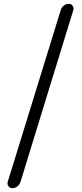

<svg xmlns="http://www.w3.org/2000/svg" viewBox="-20 -812 432 1013"><path d="M44.9 180.7Q32.2 180.7 24.4 169.9Q19.5 164.1 19.5 156.2Q19.5 152.3 20.5 148.4L300.8 -759.8Q305.7 -774.4 317.4 -783.2Q329.1 -792 343.8 -792Q356.4 -792 363.3 -781.2Q368.2 -775.4 368.2 -767.6Q368.2 -763.7 367.2 -759.8L87.9 148.4Q83 163.1 71.3 171.9Q59.6 180.7 44.9 180.7Z"/></svg>

Font: Gen Jyuu Gothic P Regular
Style: Regular
Weight: 400
Designer: [Source Han Sans]
Ryoko NISHIZUKA  (kana & ideographs); Paul D. Hunt (Latin, Greek & Cyrillic); Wenlong ZHANG  (bopomofo
Version: Version 1.002.20150607